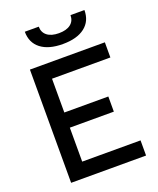

<svg xmlns="http://www.w3.org/2000/svg" viewBox="-163 -1006 912 1105"><g transform="rotate(-20 293.0 -454.0)"><path d="M78.1 0V-693.4H537.1V-600.6H179.7V-393.6H449.2V-300.8H179.7V-92.8H537.1V0ZM307.6 -766.6Q220.7 -766.6 172.9 -803.7Q125 -840.8 125 -908.2H210.4Q210.4 -872.6 236.1 -852.8Q261.7 -833 307.6 -833Q354 -833 379.4 -852.8Q404.8 -872.6 404.8 -908.2H490.2Q490.2 -840.8 442.4 -803.7Q394.5 -766.6 307.6 -766.6Z"/></g></svg>

Font: Cascadia Code NF
Style: Regular
Weight: 400
Monospace: yes
Designer: Aaron Bell
Foundry: Saja Typeworks
Version: Version 2404.023; ttfautohint (v1.8.4)